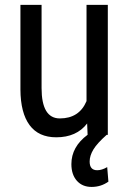

<svg xmlns="http://www.w3.org/2000/svg" viewBox="-20 -548 523 780"><path d="M413.1 0Q374.5 34.2 359.4 59.3Q344.2 84.5 344.2 108.4Q344.2 143.6 375 143.6Q393.6 143.6 415.5 130.9L420.4 189.9Q390.1 211.4 352.1 211.4Q314.5 211.4 292.2 186.3Q270 161.1 270 118.7Q270 48.3 335.9 -0.5L334 -46.4Q291 9.8 208.5 9.8Q136.7 9.8 100.1 -39.8Q63.5 -89.4 63 -184.1V-528.3H148.9V-190.4Q148.9 -66.9 223.1 -66.9Q301.8 -66.9 331.5 -137.2V-528.3H418V0Z"/></svg>

Font: Roboto Condensed
Style: Regular
Weight: 400
Designer: Google
Version: Version 2.001047; 2015